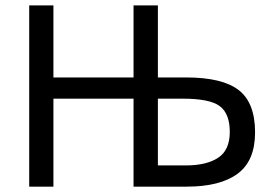

<svg xmlns="http://www.w3.org/2000/svg" viewBox="-20 -696 1006 716"><path d="M478 0V-328.1H179.2V0H88.9V-675.8H179.2V-407.2H478V-675.8H568.8V-407.2H673.8Q809.1 -407.2 870.1 -360.1Q931.2 -313 931.2 -202.1Q931.2 -96.2 866 -48.1Q800.8 0 676.8 0ZM568.8 -328.1V-79.1H672.9Q750 -79.1 793.5 -107.7Q836.9 -136.2 836.9 -204.1Q836.9 -272 799.8 -300Q762.7 -328.1 661.1 -328.1Z"/></svg>

Font: Lorenzo Sans
Style: Regular
Weight: 400
Foundry: Intel Corporation
Version: Version 1.00; ttfautohint (v1.5)